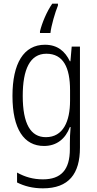

<svg xmlns="http://www.w3.org/2000/svg" viewBox="-20 -786 529 1047"><path d="M296 -756V-766H265C235 -723 209 -661 198 -615V-606H255C259 -645 281 -720 296 -756ZM225 -542C109 -542 48 -440 48 -263C48 -82 111 10 220 10C289 10 337 -29 361 -93H365C362 -60 361 -31 361 -4V27C361 140 313 192 214 192C161 192 116 179 73 155V209C113 229 158 241 214 241C355 241 416 162 416 19V-532H371L364 -452H361C335 -506 294 -542 225 -542ZM233 -493C325 -493 362 -418 362 -294V-237C362 -125 325 -38 230 -38C147 -38 104 -111 104 -263C104 -407 143 -493 233 -493Z"/></svg>

Font: Noto Sans Gujarati Condensed Light
Style: Regular
Weight: 300
Width: 3
Designer: Jelle Bosma - Monotype Design Team, Universal Thirst
Foundry: Monotype Imaging Inc.
Version: Version 2.106